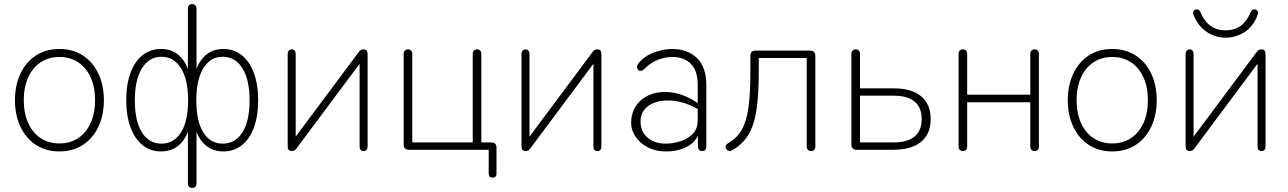

<svg xmlns="http://www.w3.org/2000/svg" viewBox="-20 -731 6284 937"><path d="M53 -242Q53 -315 80 -372Q107 -429 156 -460.5Q205 -492 270 -492Q335 -492 384 -460.5Q433 -429 460 -372Q487 -315 487 -242Q487 -169 460 -112Q433 -55 384 -23.5Q335 8 270 8Q205 8 156 -23.5Q107 -55 80 -112Q53 -169 53 -242ZM444 -242Q444 -305 422.5 -353Q401 -401 361.5 -427Q322 -453 270 -453Q218 -453 178.5 -427Q139 -401 117.5 -353Q96 -305 96 -242Q96 -179 117.5 -131Q139 -83 178.5 -57Q218 -31 270 -31Q322 -31 361.5 -57Q401 -83 422.5 -131Q444 -179 444 -242Z M897 164V-119H906Q892 -58 856 -25Q820 8 766 8Q714 8 676 -22.5Q638 -53 617 -109.5Q596 -166 596 -242Q596 -318 616.5 -374.5Q637 -431 675.5 -461.5Q714 -492 766 -492Q820 -492 856 -458.5Q892 -425 906 -364H897V-689Q897 -699 902.5 -705Q908 -711 918 -711Q928 -711 933.5 -705Q939 -699 939 -689V-364H930Q944 -425 980 -458.5Q1016 -492 1070 -492Q1122 -492 1160 -461.5Q1198 -431 1219 -374.5Q1240 -318 1240 -242Q1240 -166 1219.5 -109.5Q1199 -53 1160.5 -22.5Q1122 8 1070 8Q1016 8 980 -25Q944 -58 930 -119H939V164Q939 175 933.5 180.5Q928 186 918 186Q908 186 902.5 180Q897 174 897 164ZM898 -242Q898 -342 863.5 -398Q829 -454 768 -454Q708 -454 673 -398Q638 -342 638 -242Q638 -140 672.5 -85Q707 -30 768 -30Q829 -30 863.5 -85Q898 -140 898 -242ZM1198 -242Q1198 -342 1163 -398Q1128 -454 1067 -454Q1007 -454 972.5 -398Q938 -342 938 -242Q938 -140 972 -85Q1006 -30 1067 -30Q1128 -30 1163 -85Q1198 -140 1198 -242Z M1384 -17V-468Q1384 -478 1389.5 -484Q1395 -490 1404 -490Q1413 -490 1418 -484Q1423 -478 1423 -468V-32H1399L1730 -476Q1735 -484 1741 -487Q1747 -490 1755 -490Q1764 -490 1769 -484.5Q1774 -479 1774 -467V-16Q1774 -6 1769 0Q1764 6 1755 6Q1745 6 1740 0.5Q1735 -5 1735 -16V-452H1759L1428 -8Q1423 0 1417 3Q1411 6 1403 6Q1394 6 1389 0.5Q1384 -5 1384 -17Z M2365 116V0H1975Q1963 0 1956.5 -6.5Q1950 -13 1950 -25V-468Q1950 -478 1955.5 -484Q1961 -490 1971 -490Q1981 -490 1986.5 -484Q1992 -478 1992 -468V-36H2287V-468Q2287 -478 2292.5 -484Q2298 -490 2308 -490Q2318 -490 2323.5 -484Q2329 -478 2329 -468V-17L2310 -36H2378Q2390 -36 2396.5 -29.5Q2403 -23 2403 -11V116Q2403 126 2398 131Q2393 136 2384 136Q2375 136 2370 131Q2365 126 2365 116Z M2525 -17V-468Q2525 -478 2530.5 -484Q2536 -490 2545 -490Q2554 -490 2559 -484Q2564 -478 2564 -468V-32H2540L2871 -476Q2876 -484 2882 -487Q2888 -490 2896 -490Q2905 -490 2910 -484.5Q2915 -479 2915 -467V-16Q2915 -6 2910 0Q2905 6 2896 6Q2886 6 2881 0.5Q2876 -5 2876 -16V-452H2900L2569 -8Q2564 0 2558 3Q2552 6 2544 6Q2535 6 2530 0.5Q2525 -5 2525 -17Z M3060 -135Q3062 -203 3110 -243.5Q3158 -284 3233 -282Q3308 -280 3385 -228L3397 -220L3389 -197L3374 -205Q3311 -238 3248.5 -240.5Q3186 -243 3146 -215.5Q3106 -188 3106 -138Q3106 -90 3139.5 -60Q3173 -30 3230 -30Q3258 -30 3293.5 -39.5Q3329 -49 3357 -74Q3385 -99 3385 -144V-315Q3385 -384 3353.5 -417.5Q3322 -451 3267 -453Q3231 -454 3194 -440.5Q3157 -427 3125 -395Q3113 -383 3102.5 -385.5Q3092 -388 3089.5 -399.5Q3087 -411 3096 -422Q3126 -459 3174.5 -476Q3223 -493 3265 -492Q3339 -490 3383 -446Q3427 -402 3427 -315V-16Q3427 -5 3422 0.5Q3417 6 3407 6Q3397 6 3391.5 0Q3386 -6 3386 -16V-97H3397Q3382 -41 3334.5 -16Q3287 9 3227 8Q3179 8 3140.5 -12.5Q3102 -33 3080.5 -65.5Q3059 -98 3060 -135Z M3917 -16V-448H3683V-382Q3683 -264 3671 -190Q3659 -116 3630.5 -70.5Q3602 -25 3552 3Q3541 9 3531 3Q3521 -3 3521 -14Q3521 -25 3533 -32Q3576 -56 3599.5 -97Q3623 -138 3632.5 -205Q3642 -272 3642 -383V-459Q3642 -471 3648.5 -477.5Q3655 -484 3667 -484H3934Q3946 -484 3952.5 -477.5Q3959 -471 3959 -459V-16Q3959 -6 3953.5 0Q3948 6 3938 6Q3928 6 3922.5 0Q3917 -6 3917 -16Z M4135 -25V-468Q4135 -478 4140.5 -484Q4146 -490 4156 -490Q4166 -490 4171.5 -484Q4177 -478 4177 -468V-300H4340Q4429 -300 4475.5 -261Q4522 -222 4522 -150Q4522 -102 4501 -68.5Q4480 -35 4439.5 -17.5Q4399 0 4340 0H4160Q4148 0 4141.5 -6.5Q4135 -13 4135 -25ZM4478 -150Q4478 -207 4443 -235.5Q4408 -264 4342 -264H4177V-36H4342Q4408 -36 4443 -64.5Q4478 -93 4478 -150Z M4658 -16V-468Q4658 -478 4663.5 -484Q4669 -490 4679 -490Q4689 -490 4694.5 -484Q4700 -478 4700 -468V-269H5008V-468Q5008 -478 5013.5 -484Q5019 -490 5029 -490Q5039 -490 5044.5 -484Q5050 -478 5050 -468V-16Q5050 -6 5044.5 0Q5039 6 5029 6Q5019 6 5013.5 0Q5008 -6 5008 -16V-232H4700V-16Q4700 -5 4694.5 0.5Q4689 6 4679 6Q4669 6 4663.5 0Q4658 -6 4658 -16Z M5191 -242Q5191 -315 5218 -372Q5245 -429 5294 -460.5Q5343 -492 5408 -492Q5473 -492 5522 -460.5Q5571 -429 5598 -372Q5625 -315 5625 -242Q5625 -169 5598 -112Q5571 -55 5522 -23.5Q5473 8 5408 8Q5343 8 5294 -23.5Q5245 -55 5218 -112Q5191 -169 5191 -242ZM5582 -242Q5582 -305 5560.5 -353Q5539 -401 5499.5 -427Q5460 -453 5408 -453Q5356 -453 5316.5 -427Q5277 -401 5255.5 -353Q5234 -305 5234 -242Q5234 -179 5255.5 -131Q5277 -83 5316.5 -57Q5356 -31 5408 -31Q5460 -31 5499.5 -57Q5539 -83 5560.5 -131Q5582 -179 5582 -242Z M5766 -17V-468Q5766 -478 5771.5 -484Q5777 -490 5786 -490Q5795 -490 5800 -484Q5805 -478 5805 -468V-32H5781L6112 -476Q6117 -484 6123 -487Q6129 -490 6137 -490Q6146 -490 6151 -484.5Q6156 -479 6156 -467V-16Q6156 -6 6151 0Q6146 6 6137 6Q6127 6 6122 0.5Q6117 -5 6117 -16V-452H6141L5810 -8Q5805 0 5799 3Q5793 6 5785 6Q5776 6 5771 0.5Q5766 -5 5766 -17ZM5805 -657Q5801 -667 5803.5 -674Q5806 -681 5814 -684Q5822 -687 5828.5 -683.5Q5835 -680 5839 -670Q5857 -627 5887.5 -605Q5918 -583 5961 -583Q6004 -583 6034 -604.5Q6064 -626 6083 -670Q6087 -680 6093.5 -683.5Q6100 -687 6108 -684Q6116 -681 6118.5 -674Q6121 -667 6117 -657Q6096 -601 6053 -574Q6010 -547 5961 -547Q5912 -547 5870 -574.5Q5828 -602 5805 -657Z"/></svg>

Font: SN Pro Thin
Style: Regular
Weight: 200
Designer: Tobias Whetton
Foundry: Supernotes
Version: Version 1.003;Glyphs 3.3 (3324)